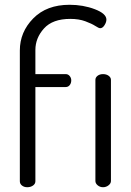

<svg xmlns="http://www.w3.org/2000/svg" viewBox="-20 -783 546 803"><path d="M63 -25C63 -17.7 66 -11.7 72 -7C78 -2.3 85.3 0 94 0C103.3 0 111.3 -2.3 118 -7C124.7 -11.7 128 -17.7 128 -25V-419H255C261.7 -419 267.2 -421.7 271.5 -427C275.8 -432.3 278 -439 278 -447C278 -453.7 275.8 -459.7 271.5 -465C267.2 -470.3 261.7 -473 255 -473H128V-574C128 -607.3 140 -637.3 164 -664C188 -690.7 224.7 -704 274 -704C298 -704 319 -700.7 337 -694C355 -687.3 368.8 -680.8 378.5 -674.5C388.2 -668.2 395 -665 399 -665C405.7 -665 411.7 -669.2 417 -677.5C422.3 -685.8 425 -693.7 425 -701C425 -717.7 408.8 -732.2 376.5 -744.5C344.2 -756.8 309 -763 271 -763C207 -763 156.3 -744 119 -706C81.7 -668 63 -623.3 63 -572ZM379 -26C379 -19.3 382.2 -13.3 388.5 -8C394.8 -2.7 402.3 0 411 0C419.7 0 427.3 -2.7 434 -8C440.7 -13.3 444 -19.3 444 -26V-449C444 -455.7 440.8 -461.3 434.5 -466C428.2 -470.7 420.3 -473 411 -473C401.7 -473 394 -470.7 388 -466C382 -461.3 379 -455.7 379 -449Z"/></svg>

Font: Terminal Dosis
Style: Book
Weight: 400
Designer: EdgarTolentino, PabloImpallari, IginoMarini
Foundry: EdgarTolentino, PabloImpallari, IginoMarini
Version: Version 1.006